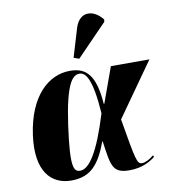

<svg xmlns="http://www.w3.org/2000/svg" viewBox="-90 -902 889 991"><g transform="rotate(-10 354.5 -407.0)"><path d="M353 -602 513 -767 515 -779C472 -836 397 -847 370 -762L325 -612ZM204 10C308 10 353 -48 396 -161H398C416 -33 418 10 509 10C577 10 619 -16 645 -36L641 -45C618 -26 596 -15 579 -15C552 -15 548 -39 511 -256L709 -536H507L440 -351H437C426 -504 379 -549 294 -549C181 -549 77 -455 49 -257C22 -65 102 10 204 10ZM258 -32C223 -32 207 -59 237 -274C267 -486 303 -526 340 -526C371 -526 404 -493 417 -305C358 -112 306 -32 258 -32Z"/></g></svg>

Font: Noto Serif Display Black
Style: Italic
Weight: 900
Italic angle: -12°
Designer: Monotype Design Team
Foundry: Monotype Imaging Inc.
Version: Version 2.009